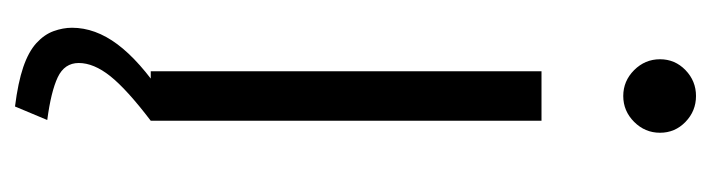

<svg xmlns="http://www.w3.org/2000/svg" viewBox="-366 -401 948 256"><g transform="rotate(90 108.0 -273.0)"><path d="M75 0V-521H141V0ZM59 -679Q59 -699 73.5 -713Q88 -727 108 -727Q128 -727 142.5 -713Q157 -699 157 -679Q157 -659 142.5 -644.5Q128 -630 108 -630Q88 -630 73.5 -644.5Q59 -659 59 -679ZM17 105Q17 74 39 44.5Q61 15 107 -16H124L141 0Q99 32 81.5 54Q64 76 64 96Q64 115 83 124Q102 133 140 138L122 181Q90 177 69.5 170Q49 163 37.5 152.5Q26 142 21.5 129.5Q17 117 17 105Z"/></g></svg>

Font: Rising Sun Light
Style: Regular
Weight: 300
Designer: Matt McInerney, Pablo Impallari, Rodrigo Fuenzalida (Raleway font), Stephen Hutchings (Greek), Cristiano Sobral (main ch
Foundry: The Rising Sun Project Authors
Version: Version 4.327; ttfautohint (v1.8.4.7-5d5b-dirty)